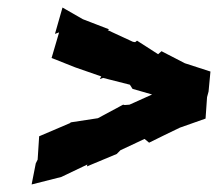

<svg xmlns="http://www.w3.org/2000/svg" viewBox="-20 -559 579 510"><path d="M384 -308 324 -281 311 -280 307 -281 240 -245 168 -234 166 -232 84 -197 80 -135 75 -125 64 -69 143 -89 212 -122 211 -117 290 -150 300 -160 364 -190 376 -180C403 -193 430 -207 458 -220L526 -244L530 -301L534 -316L539 -369L471 -391L409 -423L400 -415L344 -451L339 -447L333 -448L266 -479L270 -481L200 -508L146 -539L126 -469L137 -473L117 -405L180 -380L249 -356L245 -349L254 -352L325 -334L332 -323Z"/></svg>

Font: Asimov Print
Style: DIt
Weight: 250
Width: 0
Designer: Google
Version: Version 2.000980: 2014